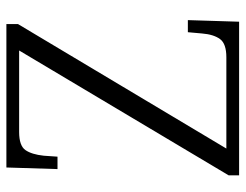

<svg xmlns="http://www.w3.org/2000/svg" viewBox="-102 -652 754 589"><g transform="rotate(-90 274.5 -357.0)"><path d="M507.8 -157.2 502.9 0H31.7V-32.2L414.6 -674.8H164.6Q122.6 -674.8 109.1 -655.5Q95.7 -636.2 91.8 -599.1L88.9 -557.1H50.8L55.7 -713.9H495.6V-678.2L113.8 -39.1H393.6Q435.5 -39.1 449.7 -58.6Q463.9 -78.1 466.8 -113.8L470.7 -157.2Z"/></g></svg>

Font: Koh Santepheap Light
Style: Regular
Weight: 300
Designer: Danh Hong
Version: Version 2.002; ttfautohint (v1.8.3)